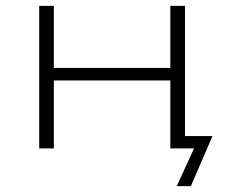

<svg xmlns="http://www.w3.org/2000/svg" viewBox="-20 -507 774 656"><path d="M584 129 643 0H563V-42H706L632 129ZM114 0V-487H164V-275H562V-487H612V0H562V-232H164V0Z"/></svg>

Font: Nunito Sans 10pt Expanded ExtraLight
Style: Regular
Weight: 250
Width: 7
Designer: Vernon Adams
Foundry: Vernon Adams
Version: Version 3.101;gftools[0.9.27]